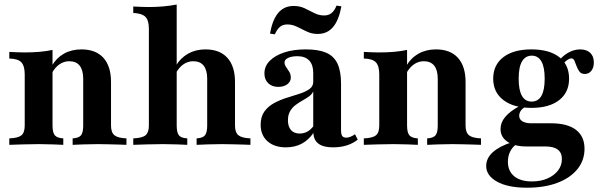

<svg xmlns="http://www.w3.org/2000/svg" viewBox="-20 -651 2698 863"><path d="M306.5 0V-29Q333.9 -30.6 344 -42.7Q354 -54.8 354 -87.1V-296.8Q354 -335.5 338.3 -355.6Q322.6 -375.8 291.1 -375.8Q267.7 -375.8 247.6 -362.1Q227.4 -348.4 212.9 -321.8V-354.8Q233.1 -390.3 267.3 -409.7Q301.6 -429 346 -429Q410.5 -429 444.8 -391.1Q479 -353.2 479 -282.3V-87.1Q479 -55.6 494.4 -43.1Q509.7 -30.6 548.4 -29V0Q536.3 -0.8 515.3 -1.2Q494.4 -1.6 469.4 -2.4Q444.4 -3.2 420.2 -3.2Q387.1 -3.2 354.8 -2Q322.6 -0.8 306.5 0ZM21.8 0V-29Q61.3 -30.6 76.2 -42.7Q91.1 -54.8 91.1 -87.1V-316.9Q91.1 -354.8 75.8 -371Q60.5 -387.1 21.8 -387.9V-417.7Q39.5 -416.9 56 -416.1Q72.6 -415.3 89.5 -415.3Q127.4 -415.3 158.5 -418.1Q189.5 -421 216.1 -426.6V-87.1Q216.1 -54.8 226.6 -42.7Q237.1 -30.6 264.5 -29V0Q246.8 -0.8 217.3 -2Q187.9 -3.2 155.6 -3.2Q120.2 -3.2 82.3 -2Q44.4 -0.8 21.8 0Z M863.7 0V-29Q891.1 -30.6 901.2 -42.7Q911.3 -54.8 911.3 -87.1V-296.8Q911.3 -335.5 895.6 -355.6Q879.8 -375.8 848.4 -375.8Q825 -375.8 804.8 -362.1Q784.7 -348.4 770.2 -321.8V-354.8Q791.1 -390.3 825.4 -409.7Q859.7 -429 903.2 -429Q967.7 -429 1002 -391.1Q1036.3 -353.2 1036.3 -282.3V-87.1Q1036.3 -55.6 1051.6 -43.1Q1066.9 -30.6 1105.6 -29V0Q1094.4 -0.8 1073 -1.2Q1051.6 -1.6 1026.6 -2.4Q1001.6 -3.2 977.4 -3.2Q944.4 -3.2 912.1 -2Q879.8 -0.8 863.7 0ZM579 0V-29Q619.4 -30.6 634.3 -43.1Q649.2 -55.6 649.2 -87.1V-521.8Q649.2 -559.7 633.5 -575.4Q617.7 -591.1 579 -592.7V-621.8Q598.4 -621 614.5 -620.2Q630.6 -619.4 647.6 -619.4Q682.3 -619.4 713.7 -622.2Q745.2 -625 774.2 -630.6V-87.1Q774.2 -55.6 783.9 -43.1Q793.5 -30.6 821.8 -29V0Q805.6 -0.8 775.4 -2Q745.2 -3.2 712.9 -3.2Q677.4 -3.2 638.7 -2Q600 -0.8 579 0Z M1265.3 11.3Q1212.9 11.3 1182.3 -16.1Q1151.6 -43.5 1151.6 -90.3Q1151.6 -126.6 1168.5 -150Q1185.5 -173.4 1212.5 -187.9Q1239.5 -202.4 1269.8 -211.7Q1300 -221 1327 -229.8Q1354 -238.7 1371 -250.8Q1387.9 -262.9 1387.9 -283.1V-323.4Q1387.9 -359.7 1369.8 -379Q1351.6 -398.4 1316.9 -398.4Q1291.1 -398.4 1275 -390.7Q1258.9 -383.1 1258.9 -370.2Q1258.9 -359.7 1266.1 -349.6Q1273.4 -339.5 1280.2 -328.2Q1287.1 -316.9 1287.1 -302.4Q1287.1 -283.9 1271.4 -272.2Q1255.6 -260.5 1230.6 -260.5Q1202.4 -260.5 1185.5 -277Q1168.5 -293.5 1168.5 -321Q1168.5 -353.2 1192.3 -377.4Q1216.1 -401.6 1257.7 -415.3Q1299.2 -429 1354.8 -429Q1411.3 -429 1446 -414.1Q1480.6 -399.2 1496.8 -365.3Q1512.9 -331.5 1512.9 -274.2V-66.1Q1512.9 -47.6 1518.1 -39.9Q1523.4 -32.3 1536.3 -32.3Q1545.2 -32.3 1555.2 -36.3Q1565.3 -40.3 1575.8 -47.6L1587.9 -23.4Q1566.9 -6.5 1539.1 2.4Q1511.3 11.3 1476.6 11.3Q1391.1 11.3 1388.7 -53.2Q1366.1 -21 1335.5 -4.8Q1304.8 11.3 1265.3 11.3ZM1326.6 -50.8Q1345.2 -50.8 1360.5 -58.9Q1375.8 -66.9 1387.9 -83.1V-240.3Q1382.3 -227.4 1369 -217.7Q1355.6 -208.1 1339.5 -199.2Q1323.4 -190.3 1308.5 -179Q1293.5 -167.7 1283.9 -151.2Q1274.2 -134.7 1274.2 -110.5Q1274.2 -82.3 1287.9 -66.5Q1301.6 -50.8 1326.6 -50.8ZM1408.1 -498.4Q1381.5 -498.4 1358.9 -509.3Q1336.3 -520.2 1315.3 -530.6Q1294.4 -541.1 1271.8 -541.1Q1251.6 -541.1 1238.7 -530.6Q1225.8 -520.2 1215.3 -496.8L1193.5 -500Q1204.8 -562.9 1231 -593.5Q1257.3 -624.2 1300 -624.2Q1327.4 -624.2 1349.6 -613.7Q1371.8 -603.2 1392.7 -592.3Q1413.7 -581.5 1437.1 -581.5Q1456.5 -581.5 1469.8 -591.9Q1483.1 -602.4 1492.7 -625.8L1514.5 -622.6Q1503.2 -560.5 1477 -529.4Q1450.8 -498.4 1408.1 -498.4Z M1900 0V-29Q1927.4 -30.6 1937.5 -42.7Q1947.6 -54.8 1947.6 -87.1V-296.8Q1947.6 -335.5 1931.9 -355.6Q1916.1 -375.8 1884.7 -375.8Q1861.3 -375.8 1841.1 -362.1Q1821 -348.4 1806.5 -321.8V-354.8Q1826.6 -390.3 1860.9 -409.7Q1895.2 -429 1939.5 -429Q2004 -429 2038.3 -391.1Q2072.6 -353.2 2072.6 -282.3V-87.1Q2072.6 -55.6 2087.9 -43.1Q2103.2 -30.6 2141.9 -29V0Q2129.8 -0.8 2108.9 -1.2Q2087.9 -1.6 2062.9 -2.4Q2037.9 -3.2 2013.7 -3.2Q1980.6 -3.2 1948.4 -2Q1916.1 -0.8 1900 0ZM1615.3 0V-29Q1654.8 -30.6 1669.8 -42.7Q1684.7 -54.8 1684.7 -87.1V-316.9Q1684.7 -354.8 1669.4 -371Q1654 -387.1 1615.3 -387.9V-417.7Q1633.1 -416.9 1649.6 -416.1Q1666.1 -415.3 1683.1 -415.3Q1721 -415.3 1752 -418.1Q1783.1 -421 1809.7 -426.6V-87.1Q1809.7 -54.8 1820.2 -42.7Q1830.6 -30.6 1858.1 -29V0Q1840.3 -0.8 1810.9 -2Q1781.5 -3.2 1749.2 -3.2Q1713.7 -3.2 1675.8 -2Q1637.9 -0.8 1615.3 0Z M2349.2 192.7Q2262.1 192.7 2213.7 165.3Q2165.3 137.9 2165.3 95.2Q2165.3 59.7 2195.6 32.7Q2225.8 5.6 2282.3 -12.1L2300.8 -2.4Q2283.1 9.7 2273 30.2Q2262.9 50.8 2262.9 75.8Q2262.9 117.7 2291.1 141.1Q2319.4 164.5 2371 164.5Q2410.5 164.5 2440.7 151.2Q2471 137.9 2488.3 115.3Q2505.6 92.7 2505.6 63.7Q2505.6 35.5 2487.1 21.4Q2468.5 7.3 2431.5 7.3H2346Q2292.7 7.3 2261.3 -13.7Q2229.8 -34.7 2229.8 -71Q2229.8 -100 2250.4 -125Q2271 -150 2313.7 -173.4L2338.7 -170.2Q2325 -160.5 2319.4 -150.8Q2313.7 -141.1 2313.7 -130.6Q2313.7 -114.5 2328.2 -105.6Q2342.7 -96.8 2369.4 -96.8H2457.3Q2530.6 -96.8 2569 -67.3Q2607.3 -37.9 2607.3 17.7Q2607.3 70.2 2575 109.7Q2542.7 149.2 2484.7 171Q2426.6 192.7 2349.2 192.7ZM2368.5 -166.1Q2288.7 -166.1 2242.7 -201.2Q2196.8 -236.3 2196.8 -297.6Q2196.8 -358.9 2242.3 -394Q2287.9 -429 2368.5 -429Q2448.4 -429 2493.1 -394.8Q2537.9 -360.5 2537.9 -297.6Q2537.9 -235.5 2493.1 -200.8Q2448.4 -166.1 2368.5 -166.1ZM2369.4 -194.4Q2398.4 -194.4 2413.3 -219.8Q2428.2 -245.2 2428.2 -297.6Q2428.2 -350 2413.3 -375.4Q2398.4 -400.8 2370.2 -400.8Q2341.9 -400.8 2326.6 -375.4Q2311.3 -350 2311.3 -297.6Q2311.3 -245.2 2326.2 -219.8Q2341.1 -194.4 2369.4 -194.4ZM2608.9 -318.5Q2592.7 -318.5 2584.7 -329Q2576.6 -339.5 2571.8 -353.2Q2566.9 -366.9 2562.1 -377.8Q2557.3 -388.7 2547.6 -388.7Q2541.9 -388.7 2533.1 -383.5Q2524.2 -378.2 2514.9 -368.1Q2505.6 -358.1 2498.4 -342.7L2484.7 -366.9Q2501.6 -394.4 2529.8 -411.7Q2558.1 -429 2587.9 -429Q2616.1 -429 2632.7 -413.7Q2649.2 -398.4 2649.2 -370.2Q2649.2 -346.8 2637.9 -332.7Q2626.6 -318.5 2608.9 -318.5Z"/></svg>

Font: Playfair 5pt SemiExpanded Light ExtraBold
Style: Regular
Weight: 800
Version: Version 2.001;gftools[0.9.30]